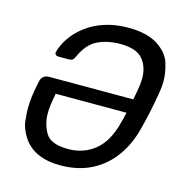

<svg xmlns="http://www.w3.org/2000/svg" viewBox="-106 -809 883 918"><g transform="rotate(15 335.5 -350.0)"><path d="M639 -439Q632 -396 622 -349Q612 -302 601 -261Q581 -180 537 -119Q493 -58 426.5 -24Q360 10 271 10Q208 10 161 -11Q114 -32 87 -74Q60 -116 56.5 -156Q53 -196 53 -212Q53 -266 67 -333L72 -355Q75 -368 85.5 -376.5Q96 -385 110 -385H529Q531 -398 533.5 -410Q536 -422 538 -434Q544 -467 544 -494Q544 -549 513 -587Q482 -625 401 -625Q337 -625 289 -601.5Q241 -578 212 -513Q207 -500 200 -495Q193 -490 183 -490H130Q121 -490 116.5 -494.5Q112 -499 112 -505Q112 -507 113 -510Q123 -546 147 -581Q171 -616 209.5 -645.5Q248 -675 300.5 -692.5Q353 -710 419 -710Q511 -710 564 -676Q617 -642 631.5 -594.5Q646 -547 646 -508Q646 -475 639 -439ZM289 -75Q365 -75 421 -120.5Q477 -166 502 -266Q506 -279 508.5 -291Q511 -303 514 -315H163L162 -305Q151 -254 151 -215Q151 -163 176.5 -119Q202 -75 289 -75Z"/></g></svg>

Font: SVN-Rubik
Style: Italic
Weight: 400
Italic angle: -12°
Designer: Hubert and Fischer
Foundry: Hubert & Fischer
Version: Version 2.101; ttfautohint (v1.8.3)